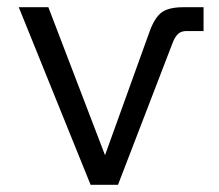

<svg xmlns="http://www.w3.org/2000/svg" viewBox="-20 -512 606 532"><path d="M231 0 32 -492H114L271 -82L395 -426Q409 -464 428.5 -478Q448 -492 488 -492H544V-426H497Q483 -426 474.5 -419Q466 -412 459 -395L307 0Z"/></svg>

Font: Wix Madefor Text
Style: Regular
Weight: 400
Designer: Dalton Maag Ltd
Foundry: Dalton Maag Ltd
Version: Version 3.100